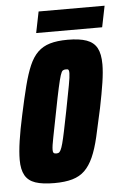

<svg xmlns="http://www.w3.org/2000/svg" viewBox="-49 -668 466 713"><g transform="rotate(-5 184.0 -312.0)"><path d="M125 8Q81 8 54.5 -1Q28 -10 16 -31.5Q4 -53 4 -89Q4 -118 10 -159Q16 -200 28 -255Q41 -316 52.5 -361Q64 -406 77 -436Q90 -466 108.5 -484Q127 -502 154 -510Q181 -518 220 -518Q264 -518 290.5 -508.5Q317 -499 329 -477Q341 -455 341 -416Q341 -388 335 -348.5Q329 -309 318 -255Q305 -194 294.5 -149Q284 -104 270.5 -74Q257 -44 238.5 -26Q220 -8 192.5 0Q165 8 125 8ZM141 -101Q146 -101 150 -102.5Q154 -104 158 -111.5Q162 -119 166.5 -135.5Q171 -152 177 -181Q183 -210 192 -255Q204 -317 210 -349Q216 -381 216 -394Q216 -402 214.5 -405Q213 -408 210.5 -408.5Q208 -409 204 -409Q197 -409 192.5 -406Q188 -403 183.5 -389Q179 -375 172 -343.5Q165 -312 154 -255Q142 -193 135.5 -161Q129 -129 129 -116Q129 -109 130.5 -106Q132 -103 135 -102Q138 -101 141 -101ZM106 -553 122 -632H368L352 -553Z"/></g></svg>

Font: Saira UltraCondensed Black
Style: Italic
Weight: 900
Width: 1
Italic angle: -12°
Designer: Hector Gatti with collaboration of the Omnibus-Type team
Foundry: Omnibus-Type
Version: Version 1.101